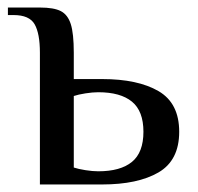

<svg xmlns="http://www.w3.org/2000/svg" viewBox="-20 -490 525 510"><path d="M86 -350Q86 -401 72 -425.5Q58 -450 16 -450H1V-470H86Q123 -470 141.5 -460.5Q160 -451 168 -426Q176 -401 176 -350V-280H251Q346 -280 401 -248Q456 -216 456 -140Q456 -64 401 -32Q346 0 251 0H86ZM361 -140Q361 -195 330.5 -220Q300 -245 241 -245Q226 -245 207 -242Q188 -239 176 -235V-45Q188 -41 207 -38Q226 -35 241 -35Q300 -35 330.5 -60Q361 -85 361 -140Z"/></svg>

Font: El Messiri
Style: Regular
Weight: 400
Designer: Mohamed Gaber
Foundry: Kief Type Foundry
Version: Version 2.006